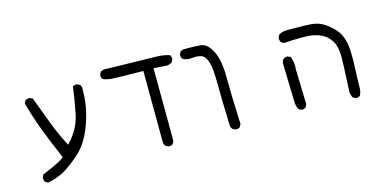

<svg xmlns="http://www.w3.org/2000/svg" viewBox="-60 -686 2120 1084"><g transform="rotate(-15 1000.0 -144.0)"><path d="M436 -317.9Q436 -322.3 436 -327.6Q437 -333 437 -337.4Q437 -350.6 429.2 -361.8L412.6 -369.6Q410.6 -370.1 409.2 -370.1Q396.5 -370.1 387.7 -363.8Q377.9 -285.2 361.8 -207Q344.7 -126 284.2 -61.5L276.4 -53.2L271 -63.5Q233.4 -136.2 206.8 -209Q180.2 -281.7 151.4 -356.4L136.2 -363.8Q134.3 -364.3 132.8 -364.3Q118.7 -364.3 107.9 -356.9L100.6 -341.8Q123.5 -255.9 155.5 -171.9Q187.5 -87.9 229 7.8L223.1 11.7Q193.4 31.7 160.6 45.7Q127.9 59.6 97.7 72.8L90.3 88.4Q89.8 90.3 89.8 91.8Q89.8 106 97.2 116.7L112.8 124Q154.8 116.2 194.8 97.7Q234.9 79.1 299.8 23.4Q364.3 -31.2 400.9 -132.8Q436 -230 436 -317.9Z M821.8 103Q823.7 103.5 827.6 103.5Q831.5 103.5 837.2 101.8Q842.8 100.1 847.7 96.2L856 80.1L854 -345.7Q926.8 -340.3 929.2 -340.3Q931.6 -340.3 934.8 -340.8Q938 -341.3 941.7 -342Q945.3 -342.8 948.2 -343.8Q955.1 -346.2 961.4 -350.1L969.2 -366.7Q969.7 -368.7 969.7 -370.1Q969.7 -383.3 962.9 -392.6Q925.3 -404.8 883.3 -404.8Q877.9 -404.8 872.6 -404.8H872.1L604.5 -410.6Q598.6 -411.6 592.8 -411.6Q575.2 -411.6 561 -403.3L553.2 -387.2Q552.7 -385.3 552.7 -383.8Q552.7 -370.1 560.1 -361.3Q583 -351.1 611.1 -349.1Q639.2 -347.2 794.4 -345.2L796.4 73.7Q797.9 85.9 805.2 94.7Z M1212.4 108.9Q1214.4 109.4 1216.8 109.4Q1219.2 109.4 1223.1 108.4Q1231.4 107.4 1238.3 102.1L1246.6 85.9Q1238.8 -101.1 1238.8 -196.3Q1238.8 -290 1210.4 -345.2Q1183.1 -398.4 1144.5 -401.9Q1110.8 -404.8 1063.5 -404.8Q1052.7 -404.8 1041 -404.8L1025.9 -397L1018.1 -381.3Q1017.6 -379.4 1017.6 -376.7Q1017.6 -374 1018.6 -370.1Q1019.5 -361.8 1024.9 -355Q1043 -344.2 1065.9 -344.2Q1071.8 -344.2 1080.3 -345.2Q1088.9 -346.2 1098.6 -346.2Q1121.1 -346.2 1136.2 -339.8Q1159.2 -329.1 1169.9 -289.1Q1180.2 -252 1180.2 -166.7Q1180.2 -81.5 1186 79.6Q1187.5 91.3 1195.8 100.6Z M1603.5 97.7Q1617.2 97.7 1626 90.3L1634.3 74.2L1628.4 -130.4Q1629.4 -139.2 1629.4 -147.5Q1629.4 -179.2 1618.7 -206.1L1603 -213.4Q1601.1 -213.9 1599.6 -213.9Q1585.4 -213.9 1576.2 -206.1Q1568.8 -196.8 1566.9 -184.1Q1572.8 10.7 1572.8 38.8Q1572.8 66.9 1584.5 89.4L1600.1 97.2Q1602.1 97.7 1603.5 97.7ZM1917 113.3Q1930.7 113.3 1939.5 106Q1949.7 85 1949.7 58.6Q1949.7 29.3 1952.1 -24.7Q1954.6 -78.6 1954.6 -106.2Q1954.6 -133.8 1953.6 -152.3Q1950.7 -221.7 1922.9 -264.6Q1912.1 -280.8 1897.9 -294.4Q1869.1 -322.3 1842 -337.2Q1814.9 -352.1 1773.9 -355.5Q1740.7 -357.9 1678.7 -357.9Q1660.6 -357.9 1640.6 -357.9H1634.3Q1608.4 -357.9 1588.4 -344.7L1580.6 -328.6Q1580.1 -326.7 1580.1 -322.8Q1580.1 -318.8 1581.8 -312.7Q1583.5 -306.6 1587.4 -300.3L1603 -292.5Q1660.2 -296.4 1706.5 -296.4Q1752.9 -296.4 1779.3 -290.5Q1828.1 -278.8 1853 -253.9Q1875.5 -231.4 1884.8 -206.1Q1895.5 -175.3 1895.5 -131.6Q1895.5 -87.9 1888.2 51.3Q1887.2 60.5 1887.2 64.5Q1887.2 87.4 1897.5 105L1913.6 112.8Q1915.5 113.3 1917 113.3Z"/></g></svg>

Font: NaikaiFont
Style: Light
Weight: 300
Version: Version 1.89